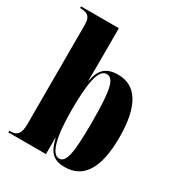

<svg xmlns="http://www.w3.org/2000/svg" viewBox="-182 -876 927 1003"><g transform="rotate(30 281.5 -375.0)"><path d="M358 10C467 10 529 -75 529 -267C529 -460 467 -548 361 -548C290 -548 255 -517 242 -444H240C241 -505 241 -549 241 -588V-760H13V-750H15C48 -750 78 -743 78 -689V-89C78 -27 59 -10 18 -10H13V0H240V-97H242C259 -26 284 10 358 10ZM310 -14C267 -14 241 -99 241 -265C241 -429 258 -521 306 -521C351 -521 365 -459 365 -264C365 -72 351 -14 310 -14Z"/></g></svg>

Font: Noto Serif Display ExtraCondensed Black
Style: Regular
Weight: 900
Width: 2
Designer: Monotype Design Team
Foundry: Monotype Imaging Inc.
Version: Version 2.009